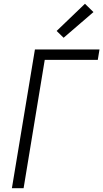

<svg xmlns="http://www.w3.org/2000/svg" viewBox="-20 -997 547 1017"><path d="M43 0 165 -735H507L498 -680H217L105 0ZM317 -797 280 -833 430 -977 475 -933Z"/></svg>

Font: Iosevka SS04 Light Oblique
Style: Regular
Weight: 300
Italic angle: -9°
Monospace: yes
Designer: Belleve Invis
Foundry: Belleve Invis
Version: Version 19.0.0; ttfautohint (v1.8.4)